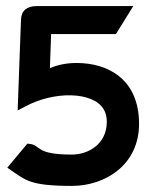

<svg xmlns="http://www.w3.org/2000/svg" viewBox="-20 -600 491 631"><path d="M18 -39C64 -9 77 11 216 11C327 11 437 -59 437 -193C437 -338 337 -393 232 -393C198 -393 170 -387 144 -376L148 -488H361L418 -580H100C69 -580 50 -565 49 -536L38 -237L61 -249C158 -302 285 -299 320 -242C327 -231 331 -217 331 -200C331 -126 270 -92 216 -92C94 -92 115 -123 78 -127L70 -128L4 -49Z"/></svg>

Font: Charger Pro
Style: Blk
Weight: 900
Designer: Jasper
Foundry: Cannot Into Space Fonts
Version: Version 1.09